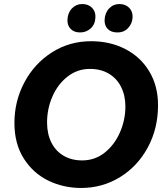

<svg xmlns="http://www.w3.org/2000/svg" viewBox="-20 -919 824 953"><path d="M51.6 -308.6Q51.6 -417 101.1 -510.2Q150.6 -603.4 237.5 -658.9Q324.4 -714.4 432.4 -714.4Q527 -714.4 602.6 -675.2Q678.2 -636 721.3 -564Q764.4 -492 764.4 -396.8Q764.4 -281.2 713.7 -187.3Q663 -93.4 575.6 -39.7Q488.2 14 382.6 14Q294.8 14 219.6 -22.6Q144.4 -59.2 98 -132.3Q51.6 -205.4 51.6 -308.6ZM602.4 -390Q602.4 -445 581 -487.6Q559.6 -530.2 519.8 -553.6Q480 -577 426.4 -577Q364.2 -577 315.5 -539Q266.8 -501 240.2 -440Q213.6 -379 213.6 -311Q213.6 -254.2 235 -211.5Q256.4 -168.8 296 -145.8Q335.6 -122.8 387.6 -122.8Q451.4 -122.8 500.1 -161.7Q548.8 -200.6 575.6 -262.5Q602.4 -324.4 602.4 -390ZM314.8 -821.2Q316.4 -856.2 337.6 -877.8Q358.8 -899.4 389.2 -899Q419 -898.6 437.1 -880Q455.2 -861.4 453.6 -832.4Q452.4 -797.8 429.7 -777.5Q407 -757.2 375.6 -758Q347 -758.4 330.3 -775.9Q313.6 -793.4 314.8 -821.2ZM499.2 -820.6Q500.8 -855.6 522 -877.5Q543.2 -899.4 573.6 -899Q603.4 -898.6 621.5 -880Q639.6 -861.4 638 -832.4Q636.8 -802.6 615.9 -779.9Q595 -757.2 560.6 -758Q530.8 -758.4 514.4 -775.6Q498 -792.8 499.2 -820.6Z"/></svg>

Font: Fixel Italic Variable Display Thin
Style: Italic
Weight: 100
Italic angle: -10°
Designer: AlfaBravo + MacPaw
Foundry: Kyrylo Tkachov, Marchela Mozhyna, Serhii Makarenko, Maria Weinstein, Zakhar Kryvoshyya
Version: Version 1.210;Glyphs 3.2 (3217)